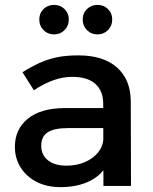

<svg xmlns="http://www.w3.org/2000/svg" viewBox="-20 -762 626 787"><path d="M259 -237Q203 -237 176 -220Q149 -203 149 -164Q149 -127 176.5 -105Q204 -83 252 -83Q295 -83 329 -98Q363 -113 383 -138.5Q403 -164 404 -196L426 -99Q401 -47 350 -21Q299 5 228 5Q171 5 129 -17Q87 -39 64 -76.5Q41 -114 41 -160Q41 -232 93.5 -275Q146 -318 242 -319H418V-237ZM403 -337Q403 -389 371 -418Q339 -447 276 -447Q238 -447 198.5 -433Q159 -419 119 -392L72 -466Q109 -489 142 -504Q175 -519 212.5 -527Q250 -535 301 -535Q404 -535 459.5 -485.5Q515 -436 516 -349L517 0H404ZM202 -742Q227 -742 244.5 -725Q262 -708 262 -682Q262 -656 244.5 -638.5Q227 -621 202 -621Q176 -621 158.5 -638.5Q141 -656 141 -682Q141 -708 158.5 -725Q176 -742 202 -742ZM380 -742Q405 -742 422.5 -725Q440 -708 440 -682Q440 -656 422.5 -638.5Q405 -621 380 -621Q354 -621 336.5 -638.5Q319 -656 319 -682Q319 -708 336.5 -725Q354 -742 380 -742Z"/></svg>

Font: Alexandria
Style: Regular
Weight: 400
Designer: Mohamed Gaber
Foundry: Kief Type Foundry
Version: Version 5.100